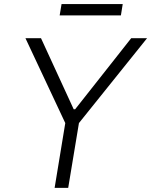

<svg xmlns="http://www.w3.org/2000/svg" viewBox="-20 -913 735 933"><path d="M576.3 -893.1H279.1L269.9 -838.1H567.5ZM103.7 -727.3 297.2 -315 245.4 0H311.4L363.6 -315L694.6 -727.3H617.5L345.2 -382.1H338.1L179.3 -727.3Z"/></svg>

Font: TID UI Light
Style: Italic
Weight: 300
Italic angle: -9.39999°
Designer: The TID Project Authors
Foundry: Bakken & Bæck
Version: Version 1.001;hotconv 1.0.109;makeotfexe 2.5.65596